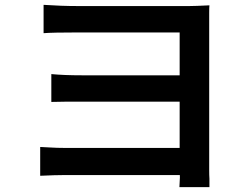

<svg xmlns="http://www.w3.org/2000/svg" viewBox="-20 -739 1040 793"><path d="M303 -714H363H441H530H619H700H762Q785 -714 845 -717Q844 -709 844 -684V-641V-588V-486V-359V-227V-113V-37Q844 -14 845 -1V34H721Q723 4 723 -6L722 -47V-130V-240V-359V-472V-560V-605H682H614H531H443H363H303Q198 -605 160 -602V-719Q233 -714 303 -714ZM317 -428H371H458H560H660H740H780V-319H739H659H560H458H372H318H248Q224 -318 192 -318V-433Q244 -428 317 -428ZM249 -128H310H408H523H636H729H781V-16H724H630H518H405H309H248Q209 -16 146 -13V-132Q154 -132 184.5 -130Q215 -128 249 -128Z"/></svg>

Font: Merged Yaku Han JP SemiBold
Style: Regular
Weight: 600
Designer: Ryoko NISHIZUKA 西塚涼子 (kana, bopomofo & ideographs); Paul D. Hunt (Latin, Greek & Cyrillic); Sandoll Communications 산돌커뮤니
Foundry: Adobe
Version: Version 2.004